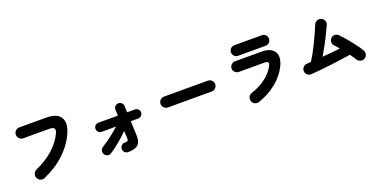

<svg xmlns="http://www.w3.org/2000/svg" viewBox="-21 -1635 5043 2567"><g transform="rotate(-20 2500.0 -351.5)"><path d="M317 21Q288 34 257.5 22Q227 10 214 -19Q201 -48 212.5 -79Q224 -110 253 -123Q406 -191 509.5 -285Q613 -379 663 -488Q683 -533 668.5 -554.5Q654 -576 601 -576H230Q198 -576 175.5 -599Q153 -622 153 -654Q153 -686 175.5 -708.5Q198 -731 230 -731H612Q764 -731 814 -652Q864 -573 808 -441Q746 -297 622.5 -178Q499 -59 317 21Z M1486 77Q1458 77 1438 57.5Q1418 38 1418 10Q1418 -19 1438 -38.5Q1458 -58 1486 -58Q1518 -58 1528 -66.5Q1538 -75 1536 -100Q1535 -120 1534 -147.5Q1533 -175 1531 -206Q1470 -145 1398.5 -85.5Q1327 -26 1262 15Q1238 30 1210 22Q1182 14 1168 -10Q1154 -35 1161.5 -63Q1169 -91 1193 -104Q1228 -125 1271.5 -156Q1315 -187 1361.5 -224Q1408 -261 1450 -299H1244Q1217 -299 1198.5 -318Q1180 -337 1180 -364Q1180 -390 1198.5 -409Q1217 -428 1244 -428H1522Q1521 -458 1520.5 -480.5Q1520 -503 1519 -514Q1518 -542 1536 -561Q1554 -580 1582 -581Q1611 -582 1630 -563.5Q1649 -545 1650 -517Q1651 -507 1651.5 -483.5Q1652 -460 1653 -428H1764Q1791 -428 1810 -409Q1829 -390 1829 -364Q1829 -337 1810 -318Q1791 -299 1764 -299H1659Q1661 -240 1663.5 -184.5Q1666 -129 1667 -98Q1672 -4 1629 36.5Q1586 77 1486 77Z M2189 -302Q2157 -302 2134.5 -325Q2112 -348 2112 -379Q2112 -411 2134.5 -433.5Q2157 -456 2189 -456H2812Q2844 -456 2866.5 -433.5Q2889 -411 2889 -379Q2889 -348 2866.5 -325Q2844 -302 2812 -302Z M3356 46Q3326 56 3297.5 41.5Q3269 27 3259 -4Q3249 -34 3263.5 -62.5Q3278 -91 3308 -101Q3429 -140 3520 -210.5Q3611 -281 3654 -370Q3665 -394 3655 -409Q3645 -424 3610 -424H3244Q3212 -424 3189 -446Q3166 -468 3166 -499Q3166 -531 3189 -553Q3212 -575 3244 -575H3621Q3712 -575 3761.5 -540.5Q3811 -506 3818.5 -446.5Q3826 -387 3791 -312Q3733 -190 3619.5 -97Q3506 -4 3356 46ZM3307 -630Q3276 -630 3254 -652Q3232 -674 3232 -705Q3232 -736 3254 -758Q3276 -780 3307 -780H3699Q3730 -780 3751.5 -758Q3773 -736 3773 -705Q3773 -674 3751.5 -652Q3730 -630 3699 -630Z M4878 -14Q4850 1 4819.5 -9.5Q4789 -20 4772 -47Q4763 -63 4748 -85Q4733 -107 4715 -132Q4658 -123 4583 -112.5Q4508 -102 4427 -92.5Q4346 -83 4272 -75Q4198 -67 4143 -64Q4111 -62 4087 -82.5Q4063 -103 4061 -134Q4059 -166 4081 -190.5Q4103 -215 4135 -216Q4149 -217 4163.5 -218Q4178 -219 4194 -220Q4222 -264 4254.5 -323.5Q4287 -383 4318 -447.5Q4349 -512 4375 -570Q4401 -628 4417 -668Q4429 -698 4457.5 -712Q4486 -726 4516 -715Q4546 -705 4561 -675.5Q4576 -646 4563 -617Q4543 -570 4510.5 -504Q4478 -438 4440 -367Q4402 -296 4364 -232Q4429 -237 4495 -243.5Q4561 -250 4617 -256Q4601 -276 4586.5 -293Q4572 -310 4559 -323Q4537 -346 4538 -376.5Q4539 -407 4562 -429Q4585 -452 4616.5 -450Q4648 -448 4670 -425Q4698 -397 4732.5 -357Q4767 -317 4802 -273.5Q4837 -230 4865.5 -189.5Q4894 -149 4910 -119Q4925 -91 4916 -60Q4907 -29 4878 -14Z"/></g></svg>

Font: Zen Maru Gothic Black
Style: Regular
Weight: 900
Designer: Yoshimichi Ohira
Foundry: Positype
Version: Version 1.001